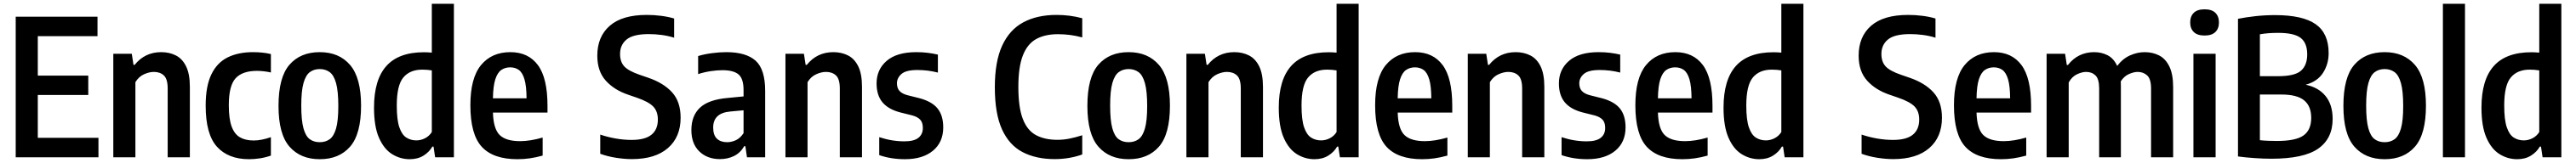

<svg xmlns="http://www.w3.org/2000/svg" viewBox="-20 -828 13525 858"><path d="M62.5 0V-740H492V-637.5H178.5V-430H443.5V-328H178.5V-102.5H497V0Z M575 0V-545H672L681 -486.5H687Q740.5 -553.5 826.5 -553.5Q869.5 -553.5 903.5 -536.2Q937.5 -519 957.2 -478.8Q977 -438.5 977 -370.5V0H860.5V-362Q860.5 -412 840.5 -430.8Q820.5 -449.5 788 -449.5Q764 -449.5 736.5 -437.2Q709 -425 691 -395.5V0Z M1288 10Q1178.5 10 1119.2 -55.8Q1060 -121.5 1060 -272Q1060 -374.5 1089.8 -436.2Q1119.5 -498 1175.2 -525.8Q1231 -553.5 1308.5 -553.5Q1332 -553.5 1355.8 -551.2Q1379.5 -549 1402.5 -543.5V-446.5Q1383 -451 1363.5 -453Q1344 -455 1329 -455Q1253 -455 1217.2 -416Q1181.5 -377 1181.5 -274.5Q1181.5 -203 1196.2 -162.5Q1211 -122 1240 -105.2Q1269 -88.5 1312.5 -88.5Q1352 -88.5 1402.5 -106V-9Q1374 1 1344.8 5.5Q1315.5 10 1288 10Z M1659 10Q1558 10 1500.2 -56Q1442.5 -122 1442.5 -270.5Q1442.5 -421 1500 -487.2Q1557.5 -553.5 1659 -553.5Q1760.5 -553.5 1818.2 -486.2Q1876 -419 1876 -271.5Q1876 -122.5 1818.5 -56.2Q1761 10 1659 10ZM1659 -79.5Q1689.5 -79.5 1711.2 -95.2Q1733 -111 1744.8 -152Q1756.5 -193 1756.5 -269.5Q1756.5 -348 1744.8 -390.2Q1733 -432.5 1711 -448.5Q1689 -464.5 1659 -464.5Q1629 -464.5 1607.2 -448.5Q1585.5 -432.5 1573.8 -391Q1562 -349.5 1562 -272.5Q1562 -194.5 1573.5 -152.8Q1585 -111 1606.8 -95.2Q1628.5 -79.5 1659 -79.5Z M2131.5 10Q2082 10 2039.2 -16.5Q1996.5 -43 1970.2 -102.5Q1944 -162 1944 -261.5Q1944 -408 2008.8 -480.5Q2073.5 -553 2206 -553Q2225.5 -553 2247.5 -551V-808H2363.5V0H2265L2256.5 -56.5H2250.5Q2234 -27.5 2203.8 -8.8Q2173.5 10 2131.5 10ZM2166.5 -89Q2189.5 -89 2211.8 -100.2Q2234 -111.5 2247.5 -133V-457.5Q2222.5 -461.5 2197.5 -461.5Q2132.5 -461.5 2098 -420.2Q2063.5 -379 2063.5 -272.5Q2063.5 -197.5 2077 -158Q2090.5 -118.5 2113.8 -103.8Q2137 -89 2166.5 -89Z M2697 10Q2570 10 2510 -55.2Q2450 -120.5 2450 -274Q2450 -417.5 2506 -485.5Q2562 -553.5 2660 -553.5Q2754 -553.5 2804.5 -485.5Q2855 -417.5 2855 -271V-235.5H2568.5Q2571 -149.5 2604 -117.2Q2637 -85 2711 -85Q2738 -85 2767.2 -89.8Q2796.5 -94.5 2829.5 -104V-9Q2793 1 2761.5 5.5Q2730 10 2697 10ZM2659 -473.5Q2632.5 -473.5 2612.5 -459.8Q2592.5 -446 2581 -410.8Q2569.5 -375.5 2568.5 -310.5H2745Q2744.5 -375.5 2734 -410.8Q2723.5 -446 2704.5 -459.8Q2685.5 -473.5 2659 -473.5Z M3298 9.5Q3259.5 9.5 3214.8 2.5Q3170 -4.5 3132 -18.5V-119.5Q3172 -106 3214 -98.8Q3256 -91.5 3297 -91.5Q3367.5 -91.5 3401 -119Q3434.5 -146.5 3434.5 -198.5Q3434.5 -242 3410.2 -267.2Q3386 -292.5 3323.5 -314L3280 -329Q3205.5 -354 3161 -403.5Q3116.5 -453 3116.5 -535Q3116.5 -635 3181.8 -692.2Q3247 -749.5 3376.5 -749.5Q3415 -749.5 3453 -744.5Q3491 -739.5 3520 -730.5V-629.5Q3488.5 -639.5 3454.5 -644Q3420.5 -648.5 3386.5 -648.5Q3304.5 -648.5 3270.2 -620Q3236 -591.5 3236 -544Q3236 -502.5 3258.2 -478.5Q3280.5 -454.5 3338.5 -434.5L3382 -419.5Q3463.5 -392 3508.8 -342.5Q3554 -293 3554 -208.5Q3554 -106.5 3487.2 -48.5Q3420.5 9.5 3298 9.5Z M3760.5 9.5Q3694 9.5 3652.2 -31Q3610.5 -71.5 3610.5 -143.5Q3610.5 -219 3656 -261.5Q3701.5 -304 3802.5 -312.5L3884.5 -320.5V-354Q3884.5 -414 3858.2 -436.2Q3832 -458.5 3773.5 -458.5Q3745.5 -458.5 3712 -453.5Q3678.5 -448.5 3646 -438V-533Q3678.5 -543 3718.5 -548.2Q3758.5 -553.5 3794 -553.5Q3897.5 -553.5 3947.8 -508.5Q3998 -463.5 3998 -349V0H3902.5L3894 -58.5H3888Q3867 -22.5 3833.8 -6.5Q3800.5 9.5 3760.5 9.5ZM3725 -156.5Q3725 -117 3744.5 -98.2Q3764 -79.5 3798.5 -79.5Q3820 -79.5 3843 -89.5Q3866 -99.5 3884.5 -127V-247.5L3814.5 -241Q3725 -233 3725 -156.5Z M4104.5 0V-545H4201.5L4210.5 -486.5H4216.5Q4270 -553.5 4356 -553.5Q4399 -553.5 4433 -536.2Q4467 -519 4486.8 -478.8Q4506.5 -438.5 4506.5 -370.5V0H4390V-362Q4390 -412 4370 -430.8Q4350 -449.5 4317.5 -449.5Q4293.5 -449.5 4266 -437.2Q4238.5 -425 4220.5 -395.5V0Z M4731.5 10Q4659 10 4597 -11.5V-106Q4663.5 -84 4729.5 -84Q4779 -84 4802.5 -102.5Q4826 -121 4826 -154.5Q4826 -183.5 4812 -198.2Q4798 -213 4770.5 -220.5L4706.5 -236.5Q4644 -253 4613.5 -290Q4583 -327 4583 -389Q4583 -462 4636.2 -507.8Q4689.5 -553.5 4791.5 -553.5Q4824 -553.5 4851.8 -550Q4879.5 -546.5 4905 -540.5V-446Q4853 -459.5 4797 -459.5Q4738 -459.5 4714 -438.8Q4690 -418 4690 -389.5Q4690 -364 4703.5 -349.2Q4717 -334.5 4745 -327L4808.5 -311Q4874 -293.5 4903.5 -256.8Q4933 -220 4933 -157.5Q4933 -79.5 4879.2 -34.8Q4825.5 10 4731.5 10Z M5518.5 9.5Q5420.5 9.5 5350 -27.2Q5279.5 -64 5241.8 -146.8Q5204 -229.5 5204 -368.5Q5204 -504 5242.5 -587.8Q5281 -671.5 5353.5 -710.5Q5426 -749.5 5528 -749.5Q5598.5 -749.5 5663 -732V-631Q5630 -640 5598.8 -644Q5567.5 -648 5535 -648Q5467.5 -648 5421.2 -622.5Q5375 -597 5351.2 -536.2Q5327.5 -475.5 5327.5 -370.5Q5327.5 -262.5 5351 -201.8Q5374.5 -141 5420.5 -116.5Q5466.5 -92 5533 -92Q5563.5 -92 5595.2 -98.2Q5627 -104.5 5663 -116V-15Q5634 -4 5596 2.8Q5558 9.5 5518.5 9.5Z M5906.5 10Q5805.5 10 5747.8 -56Q5690 -122 5690 -270.5Q5690 -421 5747.5 -487.2Q5805 -553.5 5906.5 -553.5Q6008 -553.5 6065.8 -486.2Q6123.5 -419 6123.5 -271.5Q6123.5 -122.5 6066 -56.2Q6008.5 10 5906.5 10ZM5906.5 -79.5Q5937 -79.5 5958.8 -95.2Q5980.5 -111 5992.2 -152Q6004 -193 6004 -269.5Q6004 -348 5992.2 -390.2Q5980.5 -432.5 5958.5 -448.5Q5936.5 -464.5 5906.5 -464.5Q5876.5 -464.5 5854.8 -448.5Q5833 -432.5 5821.2 -391Q5809.5 -349.5 5809.5 -272.5Q5809.5 -194.5 5821 -152.8Q5832.5 -111 5854.2 -95.2Q5876 -79.5 5906.5 -79.5Z M6210 0V-545H6307L6316 -486.5H6322Q6375.5 -553.5 6461.5 -553.5Q6504.5 -553.5 6538.5 -536.2Q6572.5 -519 6592.2 -478.8Q6612 -438.5 6612 -370.5V0H6495.5V-362Q6495.5 -412 6475.5 -430.8Q6455.5 -449.5 6423 -449.5Q6399 -449.5 6371.5 -437.2Q6344 -425 6326 -395.5V0Z M6882.5 10Q6833 10 6790.2 -16.5Q6747.5 -43 6721.2 -102.5Q6695 -162 6695 -261.5Q6695 -408 6759.8 -480.5Q6824.5 -553 6957 -553Q6976.5 -553 6998.5 -551V-808H7114.5V0H7016L7007.5 -56.5H7001.5Q6985 -27.5 6954.8 -8.8Q6924.5 10 6882.5 10ZM6917.5 -89Q6940.5 -89 6962.8 -100.2Q6985 -111.5 6998.5 -133V-457.5Q6973.5 -461.5 6948.5 -461.5Q6883.5 -461.5 6849 -420.2Q6814.5 -379 6814.5 -272.5Q6814.5 -197.5 6828 -158Q6841.5 -118.5 6864.8 -103.8Q6888 -89 6917.5 -89Z M7448 10Q7321 10 7261 -55.2Q7201 -120.5 7201 -274Q7201 -417.5 7257 -485.5Q7313 -553.5 7411 -553.5Q7505 -553.5 7555.5 -485.5Q7606 -417.5 7606 -271V-235.5H7319.5Q7322 -149.5 7355 -117.2Q7388 -85 7462 -85Q7489 -85 7518.2 -89.8Q7547.5 -94.5 7580.5 -104V-9Q7544 1 7512.5 5.5Q7481 10 7448 10ZM7410 -473.5Q7383.5 -473.5 7363.5 -459.8Q7343.5 -446 7332 -410.8Q7320.5 -375.5 7319.5 -310.5H7496Q7495.5 -375.5 7485 -410.8Q7474.5 -446 7455.5 -459.8Q7436.5 -473.5 7410 -473.5Z M7687.5 0V-545H7784.5L7793.5 -486.5H7799.5Q7853 -553.5 7939 -553.5Q7982 -553.5 8016 -536.2Q8050 -519 8069.8 -478.8Q8089.5 -438.5 8089.5 -370.5V0H7973V-362Q7973 -412 7953 -430.8Q7933 -449.5 7900.5 -449.5Q7876.5 -449.5 7849 -437.2Q7821.5 -425 7803.5 -395.5V0Z M8314.5 10Q8242 10 8180 -11.5V-106Q8246.5 -84 8312.5 -84Q8362 -84 8385.5 -102.5Q8409 -121 8409 -154.5Q8409 -183.5 8395 -198.2Q8381 -213 8353.5 -220.5L8289.5 -236.5Q8227 -253 8196.5 -290Q8166 -327 8166 -389Q8166 -462 8219.2 -507.8Q8272.5 -553.5 8374.5 -553.5Q8407 -553.5 8434.8 -550Q8462.5 -546.5 8488 -540.5V-446Q8436 -459.5 8380 -459.5Q8321 -459.5 8297 -438.8Q8273 -418 8273 -389.5Q8273 -364 8286.5 -349.2Q8300 -334.5 8328 -327L8391.5 -311Q8457 -293.5 8486.5 -256.8Q8516 -220 8516 -157.5Q8516 -79.5 8462.2 -34.8Q8408.5 10 8314.5 10Z M8814.5 10Q8687.5 10 8627.5 -55.2Q8567.5 -120.5 8567.5 -274Q8567.5 -417.5 8623.5 -485.5Q8679.5 -553.5 8777.5 -553.5Q8871.5 -553.5 8922 -485.5Q8972.5 -417.5 8972.5 -271V-235.5H8686Q8688.5 -149.5 8721.5 -117.2Q8754.5 -85 8828.5 -85Q8855.5 -85 8884.8 -89.8Q8914 -94.5 8947 -104V-9Q8910.5 1 8879 5.5Q8847.5 10 8814.5 10ZM8776.5 -473.5Q8750 -473.5 8730 -459.8Q8710 -446 8698.5 -410.8Q8687 -375.5 8686 -310.5H8862.5Q8862 -375.5 8851.5 -410.8Q8841 -446 8822 -459.8Q8803 -473.5 8776.5 -473.5Z M9218 10Q9168.5 10 9125.8 -16.5Q9083 -43 9056.8 -102.5Q9030.5 -162 9030.5 -261.5Q9030.5 -408 9095.2 -480.5Q9160 -553 9292.5 -553Q9312 -553 9334 -551V-808H9450V0H9351.5L9343 -56.5H9337Q9320.5 -27.5 9290.2 -8.8Q9260 10 9218 10ZM9253 -89Q9276 -89 9298.2 -100.2Q9320.5 -111.5 9334 -133V-457.5Q9309 -461.5 9284 -461.5Q9219 -461.5 9184.5 -420.2Q9150 -379 9150 -272.5Q9150 -197.5 9163.5 -158Q9177 -118.5 9200.2 -103.8Q9223.5 -89 9253 -89Z M9921.5 9.5Q9883 9.5 9838.2 2.5Q9793.5 -4.5 9755.5 -18.5V-119.5Q9795.5 -106 9837.5 -98.8Q9879.5 -91.5 9920.5 -91.5Q9991 -91.5 10024.5 -119Q10058 -146.5 10058 -198.5Q10058 -242 10033.8 -267.2Q10009.5 -292.5 9947 -314L9903.5 -329Q9829 -354 9784.5 -403.5Q9740 -453 9740 -535Q9740 -635 9805.2 -692.2Q9870.5 -749.5 10000 -749.5Q10038.5 -749.5 10076.5 -744.5Q10114.5 -739.5 10143.5 -730.5V-629.5Q10112 -639.5 10078 -644Q10044 -648.5 10010 -648.5Q9928 -648.5 9893.8 -620Q9859.5 -591.5 9859.5 -544Q9859.5 -502.5 9881.8 -478.5Q9904 -454.5 9962 -434.5L10005.5 -419.5Q10087 -392 10132.2 -342.5Q10177.5 -293 10177.5 -208.5Q10177.5 -106.5 10110.8 -48.5Q10044 9.5 9921.5 9.5Z M10487.5 10Q10360.5 10 10300.5 -55.2Q10240.5 -120.5 10240.5 -274Q10240.5 -417.5 10296.5 -485.5Q10352.5 -553.5 10450.5 -553.5Q10544.5 -553.5 10595 -485.5Q10645.5 -417.5 10645.5 -271V-235.5H10359Q10361.5 -149.5 10394.5 -117.2Q10427.5 -85 10501.5 -85Q10528.5 -85 10557.8 -89.8Q10587 -94.5 10620 -104V-9Q10583.5 1 10552 5.5Q10520.5 10 10487.5 10ZM10449.5 -473.5Q10423 -473.5 10403 -459.8Q10383 -446 10371.5 -410.8Q10360 -375.5 10359 -310.5H10535.5Q10535 -375.5 10524.5 -410.8Q10514 -446 10495 -459.8Q10476 -473.5 10449.5 -473.5Z M10727 0V-545H10824L10833 -486H10839Q10892 -553.5 10977 -553.5Q11015.5 -553.5 11047.5 -537Q11079.5 -520.5 11097.5 -481Q11127 -519.5 11165.2 -536.5Q11203.5 -553.5 11242 -553.5Q11284 -553.5 11317.8 -536.2Q11351.5 -519 11371.5 -478.2Q11391.5 -437.5 11391.5 -368V0H11275.5V-362Q11275.5 -412 11255.2 -430.8Q11235 -449.5 11205 -449.5Q11185.5 -449.5 11160 -438.5Q11134.5 -427.5 11116.5 -400Q11117 -387.5 11117 -374V0H11003V-362Q11003 -412 10983.8 -430.8Q10964.5 -449.5 10934.5 -449.5Q10913 -449.5 10886.5 -437Q10860 -424.5 10843 -394V0Z M11498 0V-545H11614.5V0ZM11556.5 -641Q11518.5 -641 11499.8 -659.5Q11481 -678 11481 -710Q11481 -742 11499.8 -760.5Q11518.5 -779 11556.5 -779Q11594.5 -779 11613.2 -760.5Q11632 -742 11632 -710Q11632 -678 11613.2 -659.5Q11594.5 -641 11556.5 -641Z M11907 7.5Q11866.5 7.5 11819.5 4.2Q11772.5 1 11732 -4.5V-729Q11774 -737.5 11824.2 -743Q11874.5 -748.5 11926.5 -748.5Q12072 -748.5 12140 -700.5Q12208 -652.5 12208 -548.5Q12208 -491 12178.8 -445Q12149.5 -399 12087.5 -382Q12155 -368 12192 -322.2Q12229 -276.5 12229 -202Q12229 -98.5 12153 -45.5Q12077 7.5 11907 7.5ZM11943 -655Q11915 -655 11892.2 -653.2Q11869.5 -651.5 11847 -647.5V-427H11943Q12030.5 -427 12063 -456Q12095.5 -485 12095.5 -541.5Q12095.5 -602 12061 -628.5Q12026.5 -655 11943 -655ZM11936.5 -86Q12035.5 -86 12076 -115Q12116.5 -144 12116.5 -207.5Q12116.5 -269.5 12079 -300Q12041.5 -330.5 11959.5 -330.5H11847V-90Q11871 -87.5 11893 -86.8Q11915 -86 11936.5 -86Z M12502 10Q12401 10 12343.2 -56Q12285.5 -122 12285.5 -270.5Q12285.5 -421 12343 -487.2Q12400.5 -553.5 12502 -553.5Q12603.5 -553.5 12661.2 -486.2Q12719 -419 12719 -271.5Q12719 -122.5 12661.5 -56.2Q12604 10 12502 10ZM12502 -79.5Q12532.5 -79.5 12554.2 -95.2Q12576 -111 12587.8 -152Q12599.5 -193 12599.5 -269.5Q12599.5 -348 12587.8 -390.2Q12576 -432.5 12554 -448.5Q12532 -464.5 12502 -464.5Q12472 -464.5 12450.2 -448.5Q12428.5 -432.5 12416.8 -391Q12405 -349.5 12405 -272.5Q12405 -194.5 12416.5 -152.8Q12428 -111 12449.8 -95.2Q12471.5 -79.5 12502 -79.5Z M12808 0V-808H12924V0Z M13198 10Q13148.5 10 13105.8 -16.5Q13063 -43 13036.8 -102.5Q13010.5 -162 13010.5 -261.5Q13010.5 -408 13075.2 -480.5Q13140 -553 13272.5 -553Q13292 -553 13314 -551V-808H13430V0H13331.5L13323 -56.5H13317Q13300.5 -27.5 13270.2 -8.8Q13240 10 13198 10ZM13233 -89Q13256 -89 13278.2 -100.2Q13300.5 -111.5 13314 -133V-457.5Q13289 -461.5 13264 -461.5Q13199 -461.5 13164.5 -420.2Q13130 -379 13130 -272.5Q13130 -197.5 13143.5 -158Q13157 -118.5 13180.2 -103.8Q13203.5 -89 13233 -89Z"/></svg>

Font: Encode Sans Condensed SemiBold
Style: Regular
Weight: 600
Width: 3
Designer: Multiple Designers
Foundry: Impallari Type
Version: Version 3.000; ttfautohint (v1.8.3) -l 8 -r 50 -G 200 -x 14 